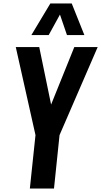

<svg xmlns="http://www.w3.org/2000/svg" viewBox="-20 -1079 579 1099"><path d="M159.7 -878.4 268.1 -1059.1H390.6L462.9 -878.4H363.3L323.2 -995.6L258.8 -878.4ZM150.9 0 183.1 -305.7 70.3 -809.6H204.6L272.5 -480.5L405.3 -809.6H539.1L320.8 -305.7L289.1 0Z"/></svg>

Font: Oswald
Style: Medium
Weight: 500
Designer: Vernon Adams
Foundry: Vernon Adams
Version: 3.0; ttfautohint (v0.94.23-7a4d-dirty) -l 8 -r 50 -G 150 -x 